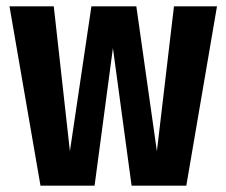

<svg xmlns="http://www.w3.org/2000/svg" viewBox="-20 -587 715 607"><path d="M666 -567H530L476 -109L411 -567H269L201 -109L150 -567H10L108 0H279L337 -435L396 0H569Z"/></svg>

Font: Glow Sans TC Compressed
Style: Bold
Weight: 700
Width: 2
Designer: Ryoko NISHIZUKA (kana, bopomofo & ideographs); Paul D. Hunt (Latin, Greek & Cyrillic); Sandoll Communications, Soo-young
Version: Version 0.93